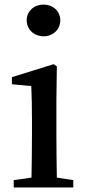

<svg xmlns="http://www.w3.org/2000/svg" viewBox="-20 -821 376 841"><path d="M171 -662C211 -662 244 -691 244 -732C244 -773 211 -801 171 -801C130 -801 97 -773 97 -732C97 -691 130 -662 171 -662ZM229 -43C228 -99 227 -179 227 -232V-381L229 -530L215 -540L32 -483V-452L117 -444C119 -396 120 -358 120 -296V-232C120 -180 119 -100 118 -43L40 -32V0H301V-32Z"/></svg>

Font: Source Han Serif CN SemiBold
Style: Regular
Weight: 600
Designer: Ryoko NISHIZUKA 西塚涼子 (kana & ideographs); Frank Grießhammer (Latin, Greek & Cyrillic); Wenlong ZHANG 张文龙 (bopomofo); San
Foundry: Adobe Systems Incorporated
Version: Version 1.000;PS 1;hotconv 16.6.53;makeotf.lib2.5.65590